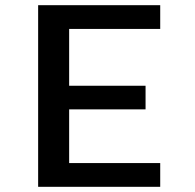

<svg xmlns="http://www.w3.org/2000/svg" viewBox="-20 -720 750 740"><path d="M597.5 -608.5H246.5V-389.5H541V-298.5H246.5V-91.5H597.5V0H127V-700H597.5Z"/></svg>

Font: League Mono Medium
Style: Regular
Weight: 500
Width: 6
Designer: Tyler Finck
Foundry: The League of Moveable Type / Tyler Finck
Version: Version 2.300;RELEASE